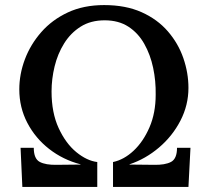

<svg xmlns="http://www.w3.org/2000/svg" viewBox="-20 -736 824 756"><path d="M68 0 61 -154H113Q113 -111 136.5 -98.5Q160 -86 204 -87L297 -88V-89Q228 -107 173.5 -149.5Q119 -192 87.5 -252.5Q56 -313 56 -384Q56 -444 78 -502.5Q100 -561 142.5 -609.5Q185 -658 247 -687Q309 -716 390 -716Q475 -716 537.5 -688Q600 -660 641 -612.5Q682 -565 702 -507Q722 -449 722 -390Q722 -322 690.5 -261Q659 -200 606 -155Q553 -110 490 -89V-88L586 -87Q630 -86 653.5 -98.5Q677 -111 677 -154H730L722 0H425V-98Q468 -107 506 -142.5Q544 -178 568.5 -234.5Q593 -291 593 -363Q594 -417 583 -469Q572 -521 548 -563.5Q524 -606 485.5 -631Q447 -656 392 -656Q337 -656 297.5 -631Q258 -606 232.5 -565Q207 -524 195 -474.5Q183 -425 183 -376Q183 -292 211 -231.5Q239 -171 280.5 -137Q322 -103 363 -98V0Z"/></svg>

Font: Lora SemiBold
Style: Regular
Weight: 600
Designer: Olga Karpushina, Alexei Vanyashin (Cyrillic)
Foundry: Cyreal
Version: Version 3.011; ttfautohint (v1.8.4.7-5d5b)